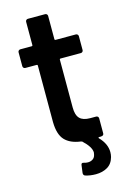

<svg xmlns="http://www.w3.org/2000/svg" viewBox="-124 -704 622 935"><g transform="rotate(-15 187.0 -236.5)"><path d="M299 7Q335 44 335 86Q335 98 332 110Q323 143 298 157.5Q273 172 240 172Q210 172 186 164Q177 160 178 149L183 111Q184 98 198 103Q207 106 217 106Q231 106 241.5 99Q252 92 255 78Q257 70 257 67Q257 39 216 1Q212 -1 210 -1Q157 -8 130.5 -36.5Q104 -65 103 -127V-412Q103 -417 98 -417H41Q36 -417 32.5 -420.5Q29 -424 29 -429V-499Q29 -504 32.5 -507.5Q36 -511 41 -511H98Q103 -511 103 -516V-633Q103 -638 106.5 -641.5Q110 -645 115 -645H202Q207 -645 210.5 -641.5Q214 -638 214 -633V-516Q214 -511 219 -511H321Q326 -511 329.5 -507.5Q333 -504 333 -499V-429Q333 -424 329.5 -420.5Q326 -417 321 -417H219Q214 -417 214 -412V-171Q214 -133 230.5 -116Q247 -99 283 -99H313Q318 -99 321.5 -95.5Q325 -92 325 -87V-12Q325 -2 316 0Q312 0 310 1H301Q298 1 297.5 3Q297 5 299 7Z"/></g></svg>

Font: Amber EN SemiBold
Style: Regular
Weight: 600
Designer: Jeremy Tribby
Foundry: Tribby Type
Version: Version 1.408 November 24, 2021